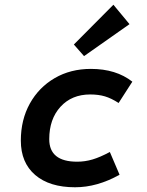

<svg xmlns="http://www.w3.org/2000/svg" viewBox="-20 -779 620 811"><path d="M297 12Q189 12 128.5 -40Q68 -92 68 -185Q68 -273 106 -341.5Q144 -410 211 -449Q278 -488 364 -488Q470 -488 539 -434L481 -344Q450 -364 423 -372Q396 -380 361 -380Q283 -380 235.5 -328Q188 -276 188 -191Q188 -96 306 -96Q339 -96 371 -105.5Q403 -115 444 -137L485 -41Q391 12 297 12ZM335 -542 292 -591 459 -759 527 -677Z"/></svg>

Font: Sometype Mono
Style: Bold Italic
Weight: 700
Italic angle: -12°
Monospace: yes
Designer: Ryoichi Tsunekawa
Foundry: Dharma Type
Version: Version 1.000; ttfautohint (v1.8.3)